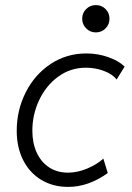

<svg xmlns="http://www.w3.org/2000/svg" viewBox="-20 -735 524 762"><path d="M46.4 -215.8Q46.4 -297.4 81.8 -367.9Q117.2 -438.5 180.4 -480.7Q243.7 -522.9 322.8 -522.9Q368.2 -522.9 409.7 -508.3Q451.2 -493.7 474.6 -470.7L442.9 -419.4Q426.8 -440.4 392.8 -453.4Q358.9 -466.3 320.8 -466.3Q259.8 -466.3 211.2 -430.9Q162.6 -395.5 135.5 -337.9Q108.4 -280.3 108.4 -216.3Q108.4 -167.5 125.5 -129.9Q142.6 -92.3 174.6 -71Q206.5 -49.8 250 -49.8Q287.6 -49.8 326.4 -66.2Q365.2 -82.5 390.1 -105.5L407.7 -48.3Q331.1 6.8 250.5 6.8Q190.4 6.8 144 -21Q97.7 -48.8 72 -99.4Q46.4 -149.9 46.4 -215.8ZM306.2 -660.6Q306.2 -683.6 322 -699.2Q337.9 -714.8 360.4 -714.8Q383.3 -714.8 398.9 -699.2Q414.6 -683.6 414.6 -660.6Q414.6 -638.2 398.9 -622.3Q383.3 -606.4 360.4 -606.4Q337.9 -606.4 322 -622.3Q306.2 -638.2 306.2 -660.6Z"/></svg>

Font: Reddit Sans Fudge Light Italic
Style: Regular
Weight: 300
Italic angle: -11.25°
Designer: Stephen Hutchings
Version: Version 1.013